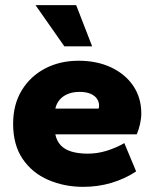

<svg xmlns="http://www.w3.org/2000/svg" viewBox="-20 -716 600 746"><path d="M303 10Q230 10 167.5 -17Q105 -44 68 -98.5Q31 -153 31 -235Q31 -310 64.5 -365Q98 -420 155.5 -450Q213 -480 285 -480Q357 -480 412 -454Q467 -428 498 -382Q529 -336 529 -275Q529 -256 524 -233.5Q519 -211 511 -194H195Q200 -169 215.5 -152Q231 -135 258 -127Q285 -119 321 -119Q359 -119 395.5 -130.5Q432 -142 463 -160L509 -50Q465 -21 413 -5.5Q361 10 303 10ZM195 -294H363Q364 -297 364.5 -299.5Q365 -302 365 -304Q365 -320 357 -332Q349 -344 332 -351.5Q315 -359 289 -359Q264 -359 244 -351Q224 -343 211.5 -328Q199 -313 195 -294ZM230 -536 118 -696H276L338 -536Z"/></svg>

Font: Gantari ExtraBold
Style: Regular
Weight: 800
Version: Version 1.000